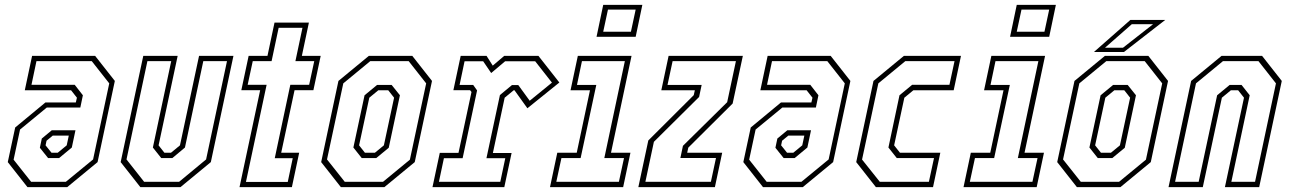

<svg xmlns="http://www.w3.org/2000/svg" viewBox="-20 -770 5306 790"><path d="M93 0 12 -103 42.5 -245.5 167 -348.5H292L296.5 -368L272.5 -398.5H82L112 -540H371.5L452.5 -437L381.5 -103L256.5 0ZM108 -22H251L363 -114L429.5 -427L357.5 -518.5H130L109.5 -421H287.5L321 -378L310.5 -327.5H172.5L62.5 -237L36 -113ZM178 -119.5 144 -162 152 -200 193 -234H290.5L275.5 -163L223 -119.5ZM192 -141.5H217.5L254.5 -172L263 -212H197L171.5 -191L167.5 -172Z M557.5 0 476.5 -103 569.5 -540H711L632.5 -172L656.5 -141.5H683.5L720.5 -172L799 -540H940.5L847.5 -103L722.5 0ZM573 -22H717L828 -114L914 -518.5H816.5L741 -163L689 -119.5H643.5L609 -163L684.5 -518.5H586.5L500.5 -114Z M965.5 0 1050.5 -399H973L1003 -540H1080.5L1109.5 -677H1251L1222 -540H1299.5L1269.5 -399H1192L1137 -141.5H1211L1181 0ZM992 -21.5H1164L1184.5 -119H1110.5L1174.5 -421H1252L1273 -518.5H1195.5L1224.5 -655.5H1126.5L1097.5 -518.5H1020L999 -421H1077Z M1382.5 0 1301.5 -103 1372.5 -437 1497.5 -540H1676.5L1757.5 -437L1686.5 -103L1561.5 0ZM1398.5 -22H1556L1666.5 -113L1733.5 -427L1661.5 -518.5H1503.5L1392.5 -427L1325.5 -114ZM1468.5 -119.5 1434 -163 1480 -378 1531.5 -420.5H1591.5L1625.5 -378L1579.5 -162L1528 -119.5ZM1481.5 -141.5H1522.5L1559.5 -172L1601.5 -368L1577.5 -398.5H1536.5L1499.5 -368L1457.5 -172Z M1759.5 0 1789.5 -141H1866.5L1920 -391.5L1914 -399H1845.5L1875.5 -540H1982L2007.5 -500L2054.5 -540H2195.5L2281.5 -430.5L2150 -324.5L2097 -398.5H2093.5L2056.5 -368L2008 -140.5H2085L2055 0ZM1786 -22H2038.5L2059 -119H1981.5L2037 -379L2086.5 -420H2112.5L2159.5 -355.5L2251 -430L2182 -518H2058.5L2001 -469.5L1968 -518H1891.5L1871 -420.5H1927L1943 -398L1883.5 -119H1806.5Z M2434.5 -618.5 2462 -750H2623L2595.5 -618.5ZM2462 -639.5H2576L2595.5 -730.5H2481.5ZM2243 0 2273 -141.5H2353L2407.5 -398.5H2327.5L2357.5 -540H2578.5L2494 -141.5H2574L2544 0ZM2269 -22H2526.5L2547.5 -119.5H2466.5L2551 -518.5H2374.5L2354 -420.5H2433.5L2369 -119.5H2290Z M2606.5 0 2647.5 -192 2834.5 -378.5 2839 -398.5H2701L2731 -540H3036.5L2994.5 -344L2812 -162.5L2807.5 -141.5H2951.5L2921.5 0ZM2635.5 -22H2905L2926 -120H2779.5L2790 -170L2972 -349.5L3008 -518.5H2747.5L2726.5 -420.5H2867L2856.5 -371L2670.5 -186.5Z M3119.5 0 3038.5 -103 3069 -245.5 3193.5 -348.5H3318.5L3323 -368L3299 -398.5H3108.5L3138.5 -540H3398L3479 -437L3408 -103L3283 0ZM3134.5 -22H3277.5L3389.5 -114L3456 -427L3384 -518.5H3156.5L3136 -421H3314L3347.5 -378L3337 -327.5H3199L3089 -237L3062.5 -113ZM3204.5 -119.5 3170.5 -162 3178.5 -200 3219.5 -234H3317L3302 -163L3249.5 -119.5ZM3218.5 -141.5H3244L3281 -172L3289.5 -212H3223.5L3198 -191L3194 -172Z M3584 0 3503 -103 3574 -437 3699 -540H3934L3904 -398.5H3738L3701 -368L3659 -172L3683 -141.5H3849L3819 0ZM3600 -22H3802L3823 -119.5H3670L3635.5 -163L3681 -378L3733 -421H3886.5L3907.5 -518.5H3705L3594 -427L3527 -113.5Z M4136 -618.5 4163.5 -750H4324.5L4297 -618.5ZM4163.5 -639.5H4277.5L4297 -730.5H4183ZM3944.5 0 3974.5 -141.5H4054.5L4109 -398.5H4029L4059 -540H4280L4195.5 -141.5H4275.5L4245.5 0ZM3970.5 -22H4228L4249 -119.5H4168L4252.5 -518.5H4076L4055.5 -420.5H4135L4070.5 -119.5H3991.5Z M4411 0 4330 -103 4401 -437 4526 -540H4705L4786 -437L4715 -103L4590 0ZM4427 -22H4584.5L4695 -113L4762 -427L4690 -518.5H4532L4421 -427L4354 -114ZM4497 -119.5 4462.5 -163 4508.5 -378 4560 -420.5H4620L4654 -378L4608 -162L4556.5 -119.5ZM4510 -141.5H4551L4588 -172L4630 -368L4606 -398.5H4565L4528 -368L4486 -172ZM4481 -556 4631 -688H4774.5L4604.5 -556ZM4526.5 -573.5H4600.5L4724.5 -670.5H4637Z M4788 0 4881 -437 5006 -540H5173L5254 -437L5161 0H5020L5098.5 -368L5074.5 -398.5H5044.5L5007.5 -368L4929 0ZM4815 -22H4912L4988 -378L5039.5 -420.5H5088.5L5122 -378L5046.5 -22H5144L5230 -427L5158 -518.5H5012L4901 -427Z"/></svg>

Font: Tourney Condensed ExtraLight
Style: Italic
Weight: 200
Width: 3
Italic angle: -12°
Designer: Tyler Finck
Foundry: Etcetera Type Co
Version: Version 1.010; ttfautohint (v1.8.3)